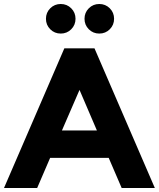

<svg xmlns="http://www.w3.org/2000/svg" viewBox="-25 -941 795 961"><path d="M584 0 519 -151H226L161 0H-5L297 -699H448L750 0ZM373 -491 285 -288H460ZM226.5 -794.5Q205 -816 205 -847Q205 -878 226.5 -899.5Q248 -921 279 -921Q310 -921 331.5 -899.5Q353 -878 353 -847Q353 -816 331.5 -794.5Q310 -773 279 -773Q248 -773 226.5 -794.5ZM419.5 -794.5Q398 -816 398 -847Q398 -878 419.5 -899.5Q441 -921 472 -921Q503 -921 524.5 -899.5Q546 -878 546 -847Q546 -816 524.5 -794.5Q503 -773 472 -773Q441 -773 419.5 -794.5Z"/></svg>

Font: Montreal
Style: Bold
Weight: 700
Designer: Julieta Ulanovsky, usr_local_share
Foundry: Julieta Ulanovsky, usr_local_share
Version: Version 2.001